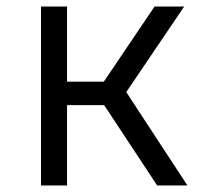

<svg xmlns="http://www.w3.org/2000/svg" viewBox="-20 -570 640 590"><path d="M106 0H186V-247H300L463 0H556L368 -287L546 -550H455L299 -319H186V-550H106Z"/></svg>

Font: JetBrains Mono Light
Style: Regular
Weight: 336
Monospace: yes
Designer: Philipp Nurullin, Konstantin Bulenkov
Foundry: JetBrains
Version: Version 2.305